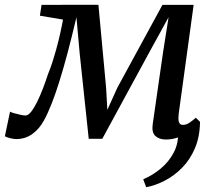

<svg xmlns="http://www.w3.org/2000/svg" viewBox="-48 -575 906 805"><path d="M647.3 10Q620.5 10 603.9 -4.5Q587.4 -19 592.2 -54L635.7 -356.2L658.8 -502.8L578.8 -357.2L380.8 7H324L285.9 -352.8L272.5 -502.8Q253.7 -422.5 235.9 -355.4Q218.1 -288.3 201.2 -234.5Q184.4 -180.6 168.2 -139.6Q152 -98.6 136.5 -70.3Q116.2 -33.2 86.8 -12.6Q57.5 8 20.3 8Q12.2 8 1.8 5.9Q-8.5 3.9 -17 0.9Q-25.4 -2 -27.5 -4L-5.9 -106.8Q-2.8 -104.5 10.3 -100.6Q23.5 -96.7 37.9 -93.7Q52.4 -90.7 58.7 -90.7Q70.1 -90.7 82.7 -106.6Q95.2 -122.6 107.9 -148.3Q120.6 -174.1 132.3 -204.7Q144 -235.3 153.3 -264.2Q162.4 -285.7 171.3 -313.3Q180.2 -341 188.7 -371.8Q197.2 -402.5 204.1 -433.6Q211.1 -464.6 216.2 -492.9L119.3 -509.2L126.2 -554.6L364.6 -555L396.8 -208L402.1 -114.6L444.4 -208L633.1 -554.6H763.9L701.1 -97.2Q700 -87.8 700 -77.1Q700 -66.4 704.2 -58.9Q708.3 -51.4 718.8 -51.4Q733.2 -51.4 746.5 -60.6Q759.8 -69.8 773.1 -81.3L790.6 -64.1Q785.7 -58.2 772.9 -46Q760.1 -33.8 741.3 -20.9Q722.4 -7.9 698.6 1Q674.8 10 647.3 10ZM790.6 -64.1Q789.8 -2 769.6 45.9Q749.3 93.8 716.3 127.5Q683.3 161.3 643.8 181.9Q604.4 202.5 564.9 210L552.5 176.7Q591.3 160.4 625.8 131.8Q660.4 103.3 681 63.4Q701.7 23.6 698.4 -26.7Z"/></svg>

Font: Merriweather Light
Style: Italic
Weight: 300
Italic angle: -7.8°
Designer: Eben Sorkin
Foundry: Eben Sorkin
Version: Version 2.101